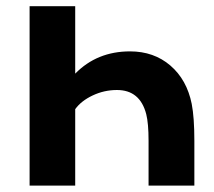

<svg xmlns="http://www.w3.org/2000/svg" viewBox="-20 -582 671 602"><path d="M581.1 -256.3Q589.4 -213.9 589.4 -140.6V0H445.8V-140.6Q445.8 -195.3 438.5 -224.1Q418.9 -299.8 346.7 -299.8Q306.6 -299.8 270.5 -282.7Q234.4 -265.6 215.8 -239.7V0H72.8V-562.5H215.8V-351.1Q284.2 -420.9 387.7 -420.9Q462.4 -420.9 514.2 -376.5Q565.9 -332 581.1 -256.3Z"/></svg>

Font: Manrope3 ExtraBold
Style: Bold
Weight: 800
Width: 4
Designer: Mikhail Sharanda
Foundry: Mikhail Sharanda
Version: Version 3.000;PS 003.000;hotconv 1.0.88;makeotf.lib2.5.64775